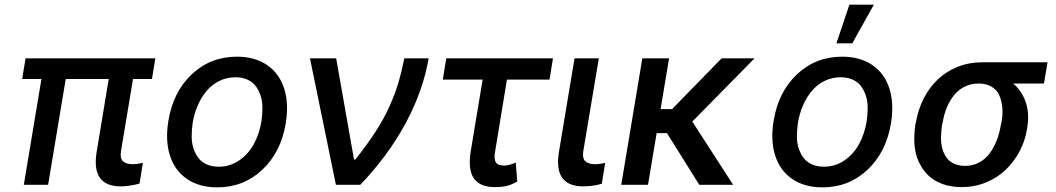

<svg xmlns="http://www.w3.org/2000/svg" viewBox="-20 -797 4555 828"><path d="M649.9 -545.5 635.3 -456.3H553.6L502.1 -147Q496.4 -113.6 510.7 -101.2Q524.9 -88.8 552.6 -88.8Q568.9 -88.8 596.2 -94.5L581.7 -5.3Q537.3 6.7 500.7 6.7Q372.9 6.7 396.7 -141L448.9 -456.3H263.5L187.5 0H82.7L158.7 -456.3H75.6L90.2 -545.5Z M916.9 11Q839.8 11 787.1 -24.7Q734.4 -60.4 713.2 -125.2Q692.1 -190 706 -274.9Q726.2 -400.6 807 -476.6Q887.8 -552.6 1001.4 -552.6Q1078.5 -552.6 1131.2 -516.9Q1183.9 -481.2 1205.1 -416.2Q1226.2 -351.2 1212.4 -265.6Q1191.8 -140.6 1111 -64.8Q1030.2 11 916.9 11ZM922.9 -78.1Q972.3 -78.1 1011.9 -105.5Q1051.5 -132.8 1075.1 -176.5Q1098.7 -220.2 1107.6 -274.9Q1111.9 -305.8 1111.7 -333.8Q1111.5 -361.9 1103.5 -385.7Q1095.5 -409.4 1082 -426.8Q1068.5 -444.2 1046.3 -454Q1024.1 -463.8 995.4 -463.8Q958.1 -463.8 926 -448Q893.8 -432.2 870.9 -404.8Q848 -377.5 832.7 -342.2Q817.5 -306.8 810.7 -266Q806.5 -235.1 806.6 -207.2Q806.8 -179.3 814.8 -155.7Q822.8 -132.1 836.3 -114.9Q849.8 -97.7 872 -87.9Q894.2 -78.1 922.9 -78.1Z M1428.6 0 1316.8 -545.5H1429.7L1506.7 -109H1512.4Q1563.9 -174 1599.6 -229.2Q1635.3 -284.4 1659.1 -337.2Q1682.9 -389.9 1697.1 -437.3Q1711.3 -484.7 1723.7 -545.5H1828.5Q1804.7 -405.5 1729.6 -266Q1654.5 -126.4 1533.7 0Z M2364.7 -545.5 2349.8 -453.8H2166.2L2115.1 -143.1Q2112.9 -131.4 2112.9 -122.2Q2112.9 -112.9 2114.3 -106.7Q2115.8 -100.5 2119.1 -96.1Q2122.5 -91.6 2126.2 -89.1Q2130 -86.6 2135.5 -85.2Q2141 -83.8 2145.4 -83.5Q2149.9 -83.1 2155.9 -83.1Q2174.7 -83.1 2204.2 -95.9L2210.6 -14.2Q2186.4 0 2164.1 5Q2141.7 9.9 2114 9.9Q2049.7 9.9 2023.4 -27.9Q1997.2 -65.7 2010.3 -146.3L2061.4 -453.8H1889.6L1904.5 -545.5Z M2457.7 -545.5H2562.5L2495.7 -147Q2490.4 -113.6 2504.6 -101.2Q2518.8 -88.8 2546.9 -88.8Q2564.3 -88.8 2589.8 -94.5L2575.3 -4.6Q2536.9 6.7 2495 6.7Q2366.5 6.7 2390.3 -141Z M2865.4 -545.5 2828.8 -326.3H2878.2L3092 -545.5H3234L2965.6 -272.7L3141.7 0H2995.7L2856.2 -223H2811.8L2774.5 0H2659.1L2750 -545.5Z M3527 11Q3449.9 11 3397.2 -24.7Q3344.5 -60.4 3323.3 -125.2Q3302.2 -190 3316.1 -274.9Q3336.3 -400.6 3417.1 -476.6Q3497.9 -552.6 3611.5 -552.6Q3688.6 -552.6 3741.3 -516.9Q3794 -481.2 3815.2 -416.2Q3836.3 -351.2 3822.4 -265.6Q3801.8 -140.6 3721.1 -64.8Q3640.3 11 3527 11ZM3533 -78.1Q3582.4 -78.1 3622 -105.5Q3661.6 -132.8 3685.2 -176.5Q3708.8 -220.2 3717.7 -274.9Q3721.9 -305.8 3721.8 -333.8Q3721.6 -361.9 3713.6 -385.7Q3705.6 -409.4 3692.1 -426.8Q3678.6 -444.2 3656.4 -454Q3634.2 -463.8 3605.5 -463.8Q3568.2 -463.8 3536 -448Q3503.9 -432.2 3481 -404.8Q3458.1 -377.5 3442.8 -342.2Q3427.6 -306.8 3420.8 -266Q3416.5 -235.1 3416.7 -207.2Q3416.9 -179.3 3424.9 -155.7Q3432.9 -132.1 3446.4 -114.9Q3459.9 -97.7 3482.1 -87.9Q3504.3 -78.1 3533 -78.1ZM3587 -610.1 3643.1 -777H3748.6L3655.5 -610.1Z M3927.2 -258.5 3930 -269.9Q3939.3 -324.9 3963.4 -372.2Q3987.6 -419.4 4024 -454.2Q4060.4 -489 4109.7 -508.7Q4159.1 -528.4 4215.6 -528.4H4497.5L4482.2 -436.8H4349.4Q4387.1 -404.8 4403.6 -356Q4420.1 -307.2 4410.2 -248.6L4408.7 -238.6Q4400.6 -188.9 4376.8 -144.2Q4353 -99.4 4317.3 -65Q4281.6 -30.5 4232.2 -10.3Q4182.9 9.9 4127.5 9.9Q4082 9.9 4044.9 -3.4Q4007.8 -16.7 3983.1 -40.7Q3958.5 -64.6 3942.6 -98.2Q3926.8 -131.7 3923.8 -172.1Q3920.8 -212.4 3927.2 -258.5ZM4045.5 -269.9 4042.6 -258.5Q4038.4 -229.4 4038 -203.3Q4037.6 -177.2 4044.2 -154.8Q4050.8 -132.5 4062.7 -116.3Q4074.6 -100.1 4095 -90.9Q4115.4 -81.7 4142.4 -81.7Q4174.7 -81.7 4201.5 -95.7Q4228.3 -109.7 4247 -134.4Q4265.6 -159.1 4277.9 -190.3Q4290.1 -221.6 4296.2 -258.5L4299 -269.9Q4305.4 -303.3 4302.4 -333.6Q4299.4 -364 4289.1 -386.9Q4278.8 -409.8 4256 -423.3Q4233.3 -436.8 4200.6 -436.8Q4167.6 -436.8 4140.4 -423.5Q4113.3 -410.2 4094.5 -386.7Q4075.6 -363.3 4063.4 -333.8Q4051.1 -304.3 4045.5 -269.9Z"/></svg>

Font: Karasuma Gothic
Style: Medium Italic
Weight: 500
Italic angle: 9.39998°
Designer: Rasmus Andersson / Ryoko Nishizuka
Foundry: Genbu
Version: Version 1.00